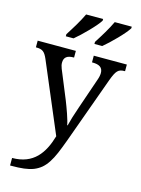

<svg xmlns="http://www.w3.org/2000/svg" viewBox="-145 -846 855 1167"><g transform="rotate(15 282.5 -263.0)"><path d="M564.9 -536.1H356.9V-494.1H359.9C404.3 -494.1 425.8 -479.5 425.8 -444.8C425.8 -433.6 422.9 -418 417 -401.9L350.1 -207C333 -158.7 320.3 -115.2 313 -85.9H310.1C304.7 -119.1 279.8 -186.5 262.2 -231L189 -409.2C183.1 -424.3 181.2 -434.6 181.2 -445.8C181.2 -479 200.7 -494.1 241.2 -494.1H244.1V-536.1H3.9V-494.1H6.8C45.9 -494.1 60.1 -482.4 78.1 -440.9L263.2 -3.9C230.5 107.9 172.4 192.9 38.1 192.9V240.2H46.9C106 240.2 149.9 235.8 184.6 222.2C201.7 215.3 217.3 206.1 231 194.8C257.8 171.9 279.8 137.7 300.8 88.9C311 64.5 322.3 36.1 334 3.9L485.8 -416C509.8 -481 522.9 -494.1 562 -494.1H564.9ZM162.1 -606H210.9C232.9 -624 261.2 -650.4 291.5 -681.6C321.3 -712.4 343.8 -738.8 354 -755.9V-766.1H247.1C224.1 -717.3 193.8 -668.9 162.1 -619.1ZM342.3 -606H391.1C413.1 -624 441.4 -650.4 471.7 -681.6C501.5 -712.4 523.9 -738.8 534.2 -755.9V-766.1H427.2C404.3 -717.3 374 -668.9 342.3 -619.1Z"/></g></svg>

Font: The Erased English
Style: Regular
Weight: 400
Designer: Monotype Design team + ligartures altered by 180 Amsterdam
Foundry: Monotype Imaging Inc.
Version: Version 1.030;Glyphs 3.1.2 (3151)